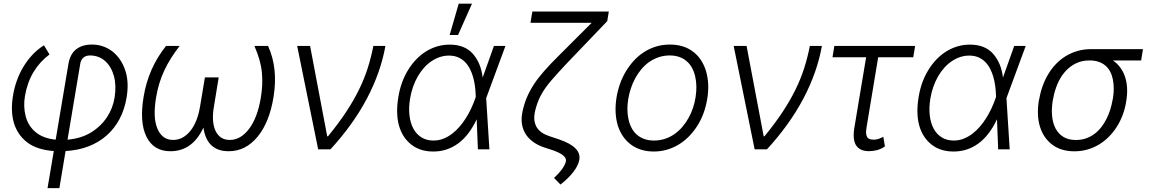

<svg xmlns="http://www.w3.org/2000/svg" viewBox="-20 -788 6064 1013"><path d="M48.3 -281.6Q54.3 -320.7 67.8 -359.4Q81.3 -398.1 101.9 -433.1Q122.5 -468 150.2 -497.9Q177.9 -527.7 212 -549L241.1 -500.7Q190.3 -463.1 157.3 -408.6Q124.3 -354 111.9 -283Q101.9 -225.5 115.8 -173.3Q129.3 -122.9 168.5 -90.4Q207.7 -57.9 273.8 -51.1L340.9 -449.9Q349.4 -502.1 381.4 -527.5Q413.4 -552.9 464.8 -552.9Q496.8 -552.9 524.5 -543.1Q552.2 -533.4 574.6 -515.4Q596.9 -497.5 613.6 -472.8Q630.3 -448.2 640.3 -418.3Q661.6 -356.9 648.1 -274.9Q637.8 -211.3 610.8 -160.3Q583.8 -109.4 542.4 -73Q501.1 -36.6 446.4 -15.6Q391.7 5.3 326 8.9L293.3 204.5H230.8L263.8 8.9Q174.4 2.5 122.5 -37.6Q96.6 -57.9 79.2 -84Q61.8 -110.1 52.9 -141Q44 -171.9 43 -207.4Q41.9 -242.9 48.3 -281.6ZM460.2 -89.1Q486.2 -105.1 507.3 -125.4Q528.4 -145.6 544.2 -169.4Q560 -193.2 570.3 -220Q580.6 -246.8 584.9 -275.2Q594.5 -337.4 581 -386.7Q574.2 -411.6 562.5 -431.6Q550.8 -451.7 534.8 -465.9Q518.8 -480.1 498.8 -487.7Q478.7 -495.4 454.9 -495.4Q432.2 -495.4 419 -483.1Q405.9 -470.9 403.1 -449.6L336.3 -51.1Q408 -57.2 460.2 -89.1Z M737.6 -277Q762.1 -427.6 855.8 -545.5H927.6Q902.7 -513.1 882.8 -481.7Q862.9 -450.3 847.5 -417.4Q832 -384.6 821 -349.1Q810 -313.6 803.3 -273.1Q794.7 -219.5 796.3 -179.3Q797.9 -139.2 810.7 -109Q835.9 -49.7 893.5 -49.7Q945 -49.7 983.3 -96.2Q1021.7 -142.8 1035.5 -226.2L1061.1 -379.6H1133.9L1108.7 -226.2Q1101.6 -184.3 1104 -152Q1106.5 -119.7 1117.9 -96.2Q1141 -49.7 1192.1 -49.7Q1250.4 -49.7 1294.7 -109Q1339.1 -168.3 1356.2 -273.1Q1361.9 -307.5 1363.3 -339.8Q1364.7 -372.2 1361.9 -404.5Q1356.2 -467.7 1322.4 -545.5H1394.2Q1447.8 -429 1423.3 -277Q1401.6 -142.4 1338.8 -66.4Q1275.9 9.9 1186.8 9.9Q1071 9.9 1053.3 -114.7Q995.4 9.9 878.9 9.9Q790.8 9.9 752.8 -66.4Q715.2 -142 737.6 -277Z M1547.9 -545.5H1616.1L1706.3 -69.2H1710.9Q1766.3 -137.1 1806.3 -197.6Q1846.2 -258.2 1874.3 -315.5Q1902.3 -372.9 1920.3 -429.3Q1938.2 -485.8 1949.9 -545.5H2013.5Q1988.3 -405.2 1915.7 -267.8Q1843 -130.3 1723.4 0H1658.7Z M2081.7 -275.9Q2094.8 -356.9 2133.5 -419.4Q2152.7 -450.6 2176.7 -475.3Q2200.6 -500 2228.5 -517.2Q2256.4 -534.4 2287.6 -543.5Q2318.9 -552.6 2352.3 -552.6Q2431.1 -552.6 2474.1 -505Q2517.4 -456.3 2526.6 -378.9L2585.9 -545.5H2646.7L2545.5 -271.3L2545.1 -269.5L2562.1 0H2501.4L2495 -158.7Q2454.9 -72.8 2396.1 -30.4Q2337.4 12.1 2264.6 11.4Q2195 11 2149.1 -25.9Q2101.9 -63.6 2084.7 -126.8Q2067.5 -190 2081.7 -275.9ZM2267 -46.5Q2294.4 -46.5 2318.9 -56.1Q2343.4 -65.7 2364.9 -82Q2386.4 -98.4 2404.8 -119.9Q2423.3 -141.3 2438.4 -165.3Q2453.5 -189.3 2465.2 -214.3Q2476.9 -239.3 2485.1 -262.4L2490.1 -276.6L2489.7 -287.3Q2489 -311.1 2485.6 -335.8Q2482.2 -360.4 2475.5 -383.5Q2468.8 -406.6 2458.1 -426.8Q2447.4 -447.1 2432 -462.2Q2416.5 -477.3 2396 -486Q2375.4 -494.7 2348.7 -494.7Q2324.2 -494.7 2301.3 -487.2Q2278.4 -479.8 2256.7 -465.2Q2235.4 -451 2217.2 -430.6Q2198.9 -410.2 2184.3 -384.9Q2169.7 -359.7 2159.3 -329.9Q2148.8 -300.1 2143.5 -267.4Q2135.7 -219.5 2140.4 -179Q2145.2 -138.5 2161.2 -109Q2177.2 -79.5 2204 -63Q2230.8 -46.5 2267 -46.5ZM2352.3 -603.3 2400.2 -768.5H2470.2L2396.7 -603.3Z M2736.2 -196.4Q2744.3 -236.9 2759.1 -272.2Q2773.8 -307.5 2796.3 -342.2Q2818.9 -376.8 2850.5 -412.6Q2882.1 -448.5 2924 -490.1L3101.6 -667.6H2778.8L2788.7 -727.3H3192.1L3183.9 -676.5L2974.1 -457.4Q2948.5 -430.4 2927.2 -407Q2905.9 -383.5 2888.5 -363.3Q2871.1 -343 2857.2 -323.3Q2843.4 -303.6 2832.7 -283.4Q2822.1 -263.1 2814.5 -241.3Q2806.8 -219.5 2801.5 -195Q2793 -149.5 2810.9 -118.1Q2828.8 -86.6 2875.4 -70.7L2929.3 -52.6Q3047.9 -12.4 3036.6 54.3Q3031.6 84.5 3005.5 118.6Q2979.4 152.7 2937.1 185.7L2903.1 150.9Q2929.7 126.1 2946.2 103Q2962.7 79.9 2965.9 61.8Q2970.9 29.8 2892.4 3.2L2853 -9.6Q2818.5 -21 2793.3 -39.1Q2768.1 -57.2 2753.2 -81.1Q2738.3 -105.1 2733.8 -134.2Q2729.4 -163.4 2736.2 -196.4Z M3233 -275.2Q3239 -311.1 3251.2 -345.5Q3263.5 -380 3281.8 -410.7Q3300.1 -441.4 3323.9 -467.5Q3347.7 -493.6 3377 -512.6Q3406.2 -531.6 3440.7 -542.3Q3475.1 -552.9 3514.2 -552.9Q3587 -552.9 3635.3 -516.3Q3659.4 -498.6 3676.8 -473Q3694.2 -447.4 3704.2 -415.5Q3714.1 -383.5 3716.3 -345.7Q3718.4 -307.9 3711.3 -265.6Q3697.8 -183.9 3657.3 -121.4Q3637.1 -90.2 3612 -65.5Q3587 -40.8 3558.1 -23.8Q3529.1 -6.7 3496.8 2.3Q3464.5 11.4 3429.7 11.4Q3358.3 11.4 3308.9 -25.2Q3284.4 -43.3 3266.9 -68.9Q3249.3 -94.5 3239.5 -126.2Q3229.8 -158 3228 -195.5Q3226.2 -233 3233 -275.2ZM3296.5 -156.2Q3302.2 -131.4 3313.4 -111Q3324.6 -90.6 3341.4 -76.3Q3358.3 -62.1 3380.5 -54.3Q3402.7 -46.5 3430.4 -46.5Q3461.3 -46.5 3488.5 -55.6Q3515.6 -64.6 3538.5 -80.6Q3561.4 -96.6 3580.1 -118.4Q3598.7 -140.3 3612.9 -165.7Q3627.1 -191.1 3636.4 -219.1Q3645.6 -247.2 3649.9 -275.2Q3659.4 -335.2 3647.7 -385.3Q3642 -410.5 3630.7 -430.8Q3619.3 -451 3602.6 -465.4Q3585.9 -479.8 3563.6 -487.6Q3541.2 -495.4 3513.8 -495.4Q3482.6 -495.4 3455.3 -486.2Q3427.9 -476.9 3405.2 -460.9Q3382.5 -445 3364 -422.9Q3345.5 -400.9 3331.7 -375.4Q3317.8 -349.8 3308.6 -321.9Q3299.4 -294 3294.7 -265.6Q3284.8 -207.4 3296.5 -156.2Z M3850.9 -545.5H3919L4009.2 -69.2H4013.8Q4069.2 -137.1 4109.2 -197.6Q4149.1 -258.2 4177.2 -315.5Q4205.3 -372.9 4223.2 -429.3Q4241.1 -485.8 4252.8 -545.5H4316.4Q4291.2 -405.2 4218.6 -267.8Q4146 -130.3 4026.3 0H3961.6Z M4382.1 -545.5H4808.2L4798.3 -485.8H4613.3L4551.5 -113.3Q4547.9 -92.3 4550.1 -79.9Q4552.2 -67.5 4558.1 -61.1Q4563.9 -54.7 4572.8 -52.9Q4581.7 -51.1 4591.3 -51.1Q4604 -51.1 4617.2 -55.9Q4630.3 -60.7 4640.3 -66.4L4648.8 -15.3Q4626.1 -0.4 4605.3 4.6Q4584.5 9.6 4564.3 9.6Q4517.8 9.6 4497.5 -20.1Q4477.3 -49.7 4487.6 -114L4549.7 -485.8H4372.2Z M4826.7 -275.9Q4839.8 -356.9 4878.6 -419.4Q4897.7 -450.6 4921.7 -475.3Q4945.7 -500 4973.5 -517.2Q5001.4 -534.4 5032.7 -543.5Q5063.9 -552.6 5097.3 -552.6Q5176.1 -552.6 5219.1 -505Q5262.4 -456.3 5271.7 -378.9L5331 -545.5H5391.7L5290.5 -271.3L5290.1 -269.5L5307.2 0H5246.4L5240.1 -158.7Q5199.9 -72.8 5141.2 -30.4Q5082.4 12.1 5009.6 11.4Q4940 11 4894.2 -25.9Q4846.9 -63.6 4829.7 -126.8Q4812.5 -190 4826.7 -275.9ZM5012.1 -46.5Q5039.4 -46.5 5063.9 -56.1Q5088.4 -65.7 5109.9 -82Q5131.4 -98.4 5149.9 -119.9Q5168.3 -141.3 5183.4 -165.3Q5198.5 -189.3 5210.2 -214.3Q5221.9 -239.3 5230.1 -262.4L5235.1 -276.6L5234.7 -287.3Q5234 -311.1 5230.6 -335.8Q5227.3 -360.4 5220.5 -383.5Q5213.8 -406.6 5203.1 -426.8Q5192.5 -447.1 5177 -462.2Q5161.6 -477.3 5141 -486Q5120.4 -494.7 5093.7 -494.7Q5069.2 -494.7 5046.3 -487.2Q5023.4 -479.8 5001.8 -465.2Q4980.5 -451 4962.2 -430.6Q4943.9 -410.2 4929.3 -384.9Q4914.8 -359.7 4904.3 -329.9Q4893.8 -300.1 4888.5 -267.4Q4880.7 -219.5 4885.5 -179Q4890.3 -138.5 4906.2 -109Q4922.2 -79.5 4949 -63Q4975.9 -46.5 5012.1 -46.5Z M5461.3 -258.9 5463.8 -268.8Q5469.8 -303.6 5481.9 -336.5Q5494 -369.3 5511.5 -398.3Q5529.1 -427.2 5552.2 -451.2Q5575.3 -475.1 5603.7 -492.4Q5632.1 -509.6 5665.5 -519.2Q5698.9 -528.8 5736.9 -528.8H6010.3L6000.7 -469.1H5851.6Q5874.3 -453.8 5890.4 -432Q5906.6 -410.2 5915.7 -383Q5924.7 -355.8 5926.5 -323.7Q5928.3 -291.5 5922.2 -255.3L5920.8 -246.8Q5915.1 -212.4 5902.7 -179.9Q5890.3 -147.4 5872.2 -118.8Q5854 -90.2 5830.4 -66.4Q5806.8 -42.6 5778.4 -25.6Q5750 -8.5 5717.5 0.9Q5685 10.3 5648.8 10.3Q5578.1 10.3 5531.6 -24.9Q5484.7 -60.4 5466.6 -120.6Q5448.5 -180.8 5461.3 -258.9ZM5656.6 -49.4Q5685.4 -49.4 5709.7 -57.9Q5734 -66.4 5754.1 -81.3Q5774.1 -96.2 5790 -116.5Q5805.8 -136.7 5817.6 -160.2Q5829.5 -183.6 5837.5 -209Q5845.5 -234.4 5849.8 -259.9L5851.9 -269.2Q5860.8 -323.2 5851.2 -370.4Q5846.6 -393.1 5836.6 -411.4Q5826.7 -429.7 5811.4 -442.5Q5796.2 -455.3 5775.4 -462.2Q5754.6 -469.1 5728 -469.1Q5685.7 -469.1 5652.9 -451.9Q5620 -434.7 5596.4 -406.4Q5572.8 -378.2 5557.9 -341.8Q5543 -305.4 5536.6 -267.4L5534.4 -258.2Q5527.3 -214.5 5530.9 -176.3Q5534.4 -138.1 5549.4 -109.9Q5564.3 -81.7 5590.9 -65.5Q5617.5 -49.4 5656.6 -49.4Z"/></svg>

Font: Inter P Light
Style: Italic
Weight: 300
Italic angle: 9.39999°
Designer: Rasmus Andersson
Foundry: rsms
Version: Version 3.018;git-588b23468